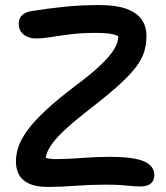

<svg xmlns="http://www.w3.org/2000/svg" viewBox="-20 -730 658 759"><path d="M170 9Q123 9 95 -4Q67 -17 55 -39.5Q43 -62 43 -92Q43 -120 53 -150Q63 -180 88.5 -215Q114 -250 161 -294Q208 -338 281 -393Q336 -434 369.5 -465Q403 -496 421 -520.5Q439 -545 445 -566Q447 -576 448 -587Q446 -587 445 -588Q433 -594 413.5 -597Q394 -600 361 -600Q303 -600 259 -594.5Q215 -589 182 -583.5Q149 -578 123 -578Q104 -578 88.5 -584.5Q73 -591 63.5 -604Q54 -617 54 -637Q54 -656 66.5 -669Q79 -682 104 -686Q172 -697 237 -703.5Q302 -710 373 -710Q437 -710 478.5 -695.5Q520 -681 539.5 -653.5Q559 -626 559 -587Q559 -555 550 -525.5Q541 -496 518 -465.5Q495 -435 453 -396.5Q411 -358 345 -307Q283 -259 245.5 -225Q208 -191 188.5 -165Q169 -139 163 -117Q162 -112 161 -106Q176 -101 201 -101Q249 -101 302.5 -105.5Q356 -110 414 -110Q475 -110 514 -102.5Q553 -95 571.5 -78.5Q590 -62 590 -37Q590 -16 576 -4.5Q562 7 536 7Q514 7 496.5 5Q479 3 456 1.5Q433 0 396 0Q334 0 277 4.5Q220 9 170 9Z"/></svg>

Font: Shantell Sans Light Medium
Style: Regular
Weight: 500
Version: Version 1.008;[ac192a2d6]